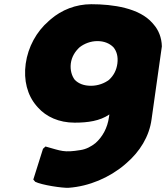

<svg xmlns="http://www.w3.org/2000/svg" viewBox="-20 -609 792 911"><path d="M537 -308C533 -277 520 -251 497 -230C476 -214 445 -202 412 -202C378 -202 353 -212 335 -230C321 -248 312 -276 316 -308C320 -339 336 -365 358 -385C380 -402 410 -414 442 -414C473 -414 499 -404 518 -385C534 -366 541 -340 537 -308ZM362 103C283 116 271 107 199 87L196 86L184 97L138 243L146 252V253C177 269 278 284 306 282C403 275 499 234 572 172L580 165C643 111 688 39 699 -42L748 -389C747 -431 732 -467 709 -493L703 -500C641 -571 516 -589 413 -589C340 -589 272 -562 220 -517L211 -509C153 -459 113 -386 102 -307C91 -228 110 -157 153 -107L160 -99C199 -55 260 -27 334 -27C397 -27 454 -35 499 -66L497 -53C490 -2 466 41 433 70C413 86 389 99 362 103Z"/></svg>

Font: Hussar Woodtype
Style: UltraObl
Weight: 900
Foundry: Cannot Into Space Fonts
Version: Version 1.07